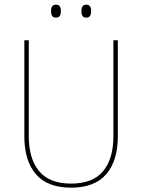

<svg xmlns="http://www.w3.org/2000/svg" viewBox="-20 -816 625 844"><path d="M292.5 9Q189 9 138 -50Q87 -109 87 -217.5V-639H106.5V-217.5Q106.5 -118 152 -63.5Q197.5 -9 292.5 -9Q388 -9 433.2 -63.5Q478.5 -118 478.5 -217.5V-639H498V-217.5Q498 -109 446.8 -50Q395.5 9 292.5 9ZM226 -738.5Q215 -738.5 209.8 -745.2Q204.5 -752 204.5 -766V-769Q204.5 -782 209.8 -788.8Q215 -795.5 226 -795.5Q237 -795.5 242.2 -788.8Q247.5 -782 247.5 -769V-766Q247.5 -752 242.2 -745.2Q237 -738.5 226 -738.5ZM359.5 -738.5Q348.5 -738.5 343.2 -745.2Q338 -752 338 -766V-769Q338 -782 343.2 -788.8Q348.5 -795.5 359.5 -795.5Q370 -795.5 375.2 -788.8Q380.5 -782 380.5 -769V-766Q380.5 -752 375.2 -745.2Q370 -738.5 359.5 -738.5Z"/></svg>

Font: Anek Tamil Thin
Style: Regular
Weight: 250
Designer: Aadarsh Rajan (Tamil), Yesha Goshar (Latin)
Foundry: Ek Type
Version: Version 1.003